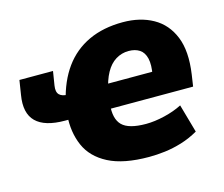

<svg xmlns="http://www.w3.org/2000/svg" viewBox="-81 -623 863 740"><g transform="rotate(-15 350.5 -253.0)"><path d="M429 11Q327 11 267 -20Q207 -51 183.5 -105Q160 -159 165 -227L180 -208H151Q71 -208 36 -242.5Q1 -277 13 -348L22 -405H156L147 -349Q143 -324 154 -313Q165 -302 189 -302H209L173 -279Q191 -356 229.5 -409Q268 -462 327 -489.5Q386 -517 464 -517Q533 -517 584 -488.5Q635 -460 658.5 -402Q682 -344 669 -254L662 -207H315L335 -225Q329 -167 355 -141Q381 -115 450 -115Q484 -115 524 -124.5Q564 -134 595 -150L627 -37Q594 -18 559.5 -7.5Q525 3 492 7Q459 11 429 11ZM457 -404Q429 -404 405.5 -389.5Q382 -375 366 -346Q350 -317 341 -273L331 -303H535L522 -287Q530 -330 524 -355.5Q518 -381 500.5 -392.5Q483 -404 457 -404Z"/></g></svg>

Font: Nunito Sans 7pt SemiCondensed Black
Style: Italic
Weight: 900
Width: 4
Italic angle: -9°
Designer: Vernon Adams
Foundry: Vernon Adams
Version: Version 3.101;gftools[0.9.27]